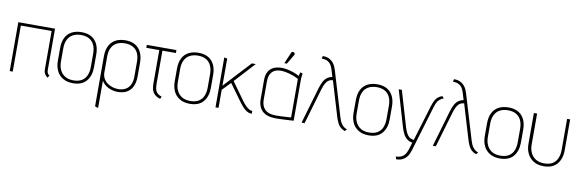

<svg xmlns="http://www.w3.org/2000/svg" viewBox="-59 -1210 5838 1935"><g transform="rotate(10 2860.5 -242.5)"><path d="M414 -74V-500H38V0H69V-471H384V-79Q384 -62 388 -49Q392 -36 398.5 -27Q405 -18 411.5 -11.5Q418 -5 423 -1L441 -23Q429 -31 421.5 -44Q414 -57 414 -74Z M868 -185V-316Q868 -408 821 -460Q774 -512 685 -512Q626 -512 584 -489.5Q542 -467 520 -423.5Q498 -380 498 -316V-185Q498 -131 518 -87Q538 -43 580.5 -16.5Q623 10 686 10Q777 10 822.5 -43.5Q868 -97 868 -185ZM836 -319V-182Q836 -135 820.5 -97.5Q805 -60 771.5 -39.5Q738 -19 686 -19Q634 -19 599.5 -40Q565 -61 547.5 -98.5Q530 -136 530 -182V-319Q530 -371 547.5 -407.5Q565 -444 600 -463.5Q635 -483 686 -483Q733 -483 766.5 -464.5Q800 -446 818 -409.5Q836 -373 836 -319Z M1317 -171V-311Q1317 -403 1270 -455.5Q1223 -508 1134 -508Q1045 -508 996 -457Q947 -406 947 -311V201L980 212V-69Q989 -50 1006.5 -33.5Q1024 -17 1047 -5.5Q1070 6 1095 12Q1120 18 1144 18Q1200 18 1238.5 -3.5Q1277 -25 1297 -67.5Q1317 -110 1317 -171ZM1285 -314V-164Q1285 -116 1269.5 -82.5Q1254 -49 1224.5 -31Q1195 -13 1153 -11Q1122 -10 1091.5 -18.5Q1061 -27 1035.5 -45Q1010 -63 995 -90Q980 -117 980 -151V-314Q980 -367 997.5 -403Q1015 -439 1049.5 -458Q1084 -477 1135 -477Q1181 -477 1215 -459Q1249 -441 1267 -405Q1285 -369 1285 -314Z M1518 -133V-470H1656V-500H1353V-470H1486V-133Q1486 -104 1490 -81Q1494 -58 1504.5 -40Q1515 -22 1533.5 -9Q1552 4 1580 13L1590 -13Q1558 -22 1542.5 -40Q1527 -58 1522.5 -82Q1518 -106 1518 -133Z M2064 -185V-316Q2064 -408 2017 -460Q1970 -512 1881 -512Q1822 -512 1780 -489.5Q1738 -467 1716 -423.5Q1694 -380 1694 -316V-185Q1694 -131 1714 -87Q1734 -43 1776.5 -16.5Q1819 10 1882 10Q1973 10 2018.5 -43.5Q2064 -97 2064 -185ZM2032 -319V-182Q2032 -135 2016.5 -97.5Q2001 -60 1967.5 -39.5Q1934 -19 1882 -19Q1830 -19 1795.5 -40Q1761 -61 1743.5 -98.5Q1726 -136 1726 -182V-319Q1726 -371 1743.5 -407.5Q1761 -444 1796 -463.5Q1831 -483 1882 -483Q1929 -483 1962.5 -464.5Q1996 -446 2014 -409.5Q2032 -373 2032 -319Z M2406 -115 2278 -293 2468 -500H2428L2175 -227V-504L2144 -511V0H2175V-185L2257 -270L2385 -94Q2400 -74 2419 -52Q2438 -30 2462 -15Q2486 0 2513 0H2515V-29H2513Q2498 -29 2481.5 -38.5Q2465 -48 2446 -67Q2427 -86 2406 -115Z M2950 -487 2925 -496Q2923 -492 2920 -479.5Q2917 -467 2915 -458Q2887 -473 2855.5 -484Q2824 -495 2793 -501.5Q2762 -508 2732 -508Q2703 -508 2675.5 -501Q2648 -494 2626 -476.5Q2604 -459 2591 -429.5Q2578 -400 2578 -354V-162Q2578 -122 2589.5 -91Q2601 -60 2623.5 -39Q2646 -18 2680.5 -7Q2715 4 2761 4Q2780 4 2804.5 3Q2829 2 2853.5 1Q2878 0 2899 -1.5Q2920 -3 2932 -3.5Q2944 -4 2943 -4V-423Q2943 -446 2946.5 -466.5Q2950 -487 2950 -487ZM2609 -163V-351Q2609 -385 2618 -409Q2627 -433 2643 -448.5Q2659 -464 2680.5 -471Q2702 -478 2728 -478Q2749 -478 2771.5 -474.5Q2794 -471 2817.5 -464.5Q2841 -458 2865 -448.5Q2889 -439 2912 -427V-32Q2913 -32 2898 -31Q2883 -30 2859.5 -28.5Q2836 -27 2808.5 -26Q2781 -25 2755 -25Q2706 -25 2674 -40.5Q2642 -56 2625.5 -87Q2609 -118 2609 -163ZM2831 -652Q2835 -657 2836 -663Q2837 -669 2834.5 -674.5Q2832 -680 2826 -683Q2820 -686 2814.5 -685.5Q2809 -685 2804.5 -681.5Q2800 -678 2798 -671L2750 -559H2776Z M3402 -117 3263 -579Q3258 -596 3249 -616Q3240 -636 3224.5 -654Q3209 -672 3183.5 -684.5Q3158 -697 3119 -697L3113 -670Q3154 -670 3177 -655.5Q3200 -641 3211.5 -620Q3223 -599 3229 -578L3251 -506Q3218 -500 3195.5 -482Q3173 -464 3159 -435.5Q3145 -407 3134 -371L3025 1H3056L3162 -360Q3173 -398 3186.5 -423Q3200 -448 3218 -460.5Q3236 -473 3262 -475L3371 -112Q3382 -79 3393.5 -56Q3405 -33 3422.5 -17.5Q3440 -2 3468 9L3487 -10Q3457 -23 3440.5 -41.5Q3424 -60 3415.5 -80Q3407 -100 3402 -117Z M3894 -185V-316Q3894 -408 3847 -460Q3800 -512 3711 -512Q3652 -512 3610 -489.5Q3568 -467 3546 -423.5Q3524 -380 3524 -316V-185Q3524 -131 3544 -87Q3564 -43 3606.5 -16.5Q3649 10 3712 10Q3803 10 3848.5 -43.5Q3894 -97 3894 -185ZM3862 -319V-182Q3862 -135 3846.5 -97.5Q3831 -60 3797.5 -39.5Q3764 -19 3712 -19Q3660 -19 3625.5 -40Q3591 -61 3573.5 -98.5Q3556 -136 3556 -182V-319Q3556 -371 3573.5 -407.5Q3591 -444 3626 -463.5Q3661 -483 3712 -483Q3759 -483 3792.5 -464.5Q3826 -446 3844 -409.5Q3862 -373 3862 -319Z M4394 -489 4375 -509Q4347 -498 4329.5 -482.5Q4312 -467 4301 -444Q4290 -421 4279 -387L4169 -24Q4150 -26 4135 -33Q4120 -40 4108.5 -54.5Q4097 -69 4087.5 -90Q4078 -111 4069 -140L3963 -500H3931L4040 -129Q4051 -92 4066 -63.5Q4081 -35 4104 -17Q4127 1 4159 6L4137 79Q4132 94 4124.5 110Q4117 126 4104 140Q4091 154 4071 163Q4051 172 4020 172L4027 199Q4065 199 4090.5 186.5Q4116 174 4131.5 155.5Q4147 137 4155.5 117Q4164 97 4169 81L4308 -382Q4315 -405 4323.5 -425Q4332 -445 4348.5 -461Q4365 -477 4394 -489Z M4745 -117 4606 -579Q4601 -596 4592 -616Q4583 -636 4567.5 -654Q4552 -672 4526.5 -684.5Q4501 -697 4462 -697L4456 -670Q4497 -670 4520 -655.5Q4543 -641 4554.5 -620Q4566 -599 4572 -578L4594 -506Q4561 -500 4538.5 -482Q4516 -464 4502 -435.5Q4488 -407 4477 -371L4368 1H4399L4505 -360Q4516 -398 4529.5 -423Q4543 -448 4561 -460.5Q4579 -473 4605 -475L4714 -112Q4725 -79 4736.5 -56Q4748 -33 4765.5 -17.5Q4783 -2 4811 9L4830 -10Q4800 -23 4783.5 -41.5Q4767 -60 4758.5 -80Q4750 -100 4745 -117Z M5237 -185V-316Q5237 -408 5190 -460Q5143 -512 5054 -512Q4995 -512 4953 -489.5Q4911 -467 4889 -423.5Q4867 -380 4867 -316V-185Q4867 -131 4887 -87Q4907 -43 4949.5 -16.5Q4992 10 5055 10Q5146 10 5191.5 -43.5Q5237 -97 5237 -185ZM5205 -319V-182Q5205 -135 5189.5 -97.5Q5174 -60 5140.5 -39.5Q5107 -19 5055 -19Q5003 -19 4968.5 -40Q4934 -61 4916.5 -98.5Q4899 -136 4899 -182V-319Q4899 -371 4916.5 -407.5Q4934 -444 4969 -463.5Q5004 -483 5055 -483Q5102 -483 5135.5 -464.5Q5169 -446 5187 -409.5Q5205 -373 5205 -319Z M5685 -185V-501H5654V-182Q5654 -135 5638 -97.5Q5622 -60 5589 -39.5Q5556 -19 5503 -19Q5453 -19 5418 -40Q5383 -61 5365 -98.5Q5347 -136 5347 -182V-501H5314V-185Q5314 -131 5335 -87Q5356 -43 5398 -16.5Q5440 10 5503 10Q5593 10 5639 -43.5Q5685 -97 5685 -185Z"/></g></svg>

Font: Advent Pro ExtraLight
Style: Regular
Weight: 250
Version: Version 3.000